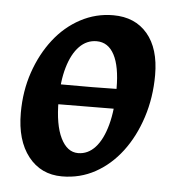

<svg xmlns="http://www.w3.org/2000/svg" viewBox="-42 -510 514 562"><g transform="rotate(5 215.0 -229.5)"><path d="M359 -199 62 -197 66 -256H226L363 -258ZM160 12Q98 12 61 -35Q24 -82 24 -163Q24 -227 43 -282.5Q62 -338 95 -380.5Q128 -423 173 -447Q218 -471 269 -471Q333 -471 369.5 -428Q406 -385 406 -307Q406 -241 387 -182.5Q368 -124 335 -80.5Q302 -37 257.5 -12.5Q213 12 160 12ZM201 -60Q230 -60 251.5 -83.5Q273 -107 285 -151.5Q297 -196 297 -258Q297 -323 279 -357Q261 -391 227 -391Q198 -391 176.5 -369Q155 -347 143 -306Q131 -265 131 -208Q131 -137 150 -98.5Q169 -60 201 -60Z"/></g></svg>

Font: Alegreya SemiBold
Style: Italic
Weight: 600
Italic angle: -7°
Designer: Juan Pablo del Peral
Foundry: Huerta Tipografica
Version: Version 2.009